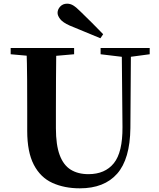

<svg xmlns="http://www.w3.org/2000/svg" viewBox="-20 -1005 863 1044"><path d="M541 -819 526 -797Q484 -814 442.5 -831.5Q401 -849 359 -866Q321 -883 307 -901.5Q293 -920 293 -935Q293 -954 307.5 -969.5Q322 -985 345 -985Q363 -985 379 -975Q395 -965 420 -940Q449 -912 479.5 -881.5Q510 -851 541 -819ZM414 19Q330 19 265 -10.5Q200 -40 164 -109Q128 -178 128 -293V-403Q128 -488 127.5 -573.5Q127 -659 124 -744H286Q285 -659 284.5 -574Q284 -489 284 -403V-308Q284 -217 304.5 -162Q325 -107 364.5 -82.5Q404 -58 461 -58Q551 -58 599 -117.5Q647 -177 646 -314L642 -744H692L689 -309Q687 -140 617 -60.5Q547 19 414 19ZM38 -710V-744H383V-710L223 -696H195ZM527 -710V-744H794V-710L682 -695H652Z"/></svg>

Font: Noto Serif JP ExtraBold
Style: Regular
Weight: 800
Designer: Ryoko NISHIZUKA 西塚涼子 (kana & ideographs); Frank Grießhammer (Latin, Greek & Cyrillic); Wenlong ZHANG 张文龙 (bopomofo); San
Foundry: Adobe
Version: Version 2.003-H1;hotconv 1.1.1;makeotfexe 2.6.0